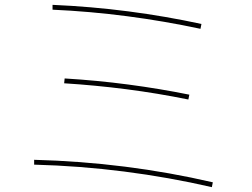

<svg xmlns="http://www.w3.org/2000/svg" viewBox="-20 -750 1040 793"><path d="M859 3 855 23Q677 -18 493 -41.5Q309 -65 121 -70V-90Q501 -80 859 3ZM762 -359 758 -339Q630 -365 501.5 -381.5Q373 -398 245 -406L247 -426Q380 -418 509 -401Q638 -384 762 -359ZM812 -651 808 -631Q658 -663 505 -683Q352 -703 197 -710V-730Q357 -723 510.5 -703Q664 -683 812 -651Z"/></svg>

Font: Murecho Thin
Style: Regular
Weight: 100
Designer: Neil Summerour
Foundry: Positype
Version: Version 1.010